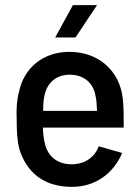

<svg xmlns="http://www.w3.org/2000/svg" viewBox="-20 -720 546 748"><path d="M261 8C349 8 421 -42 456 -124L365 -150C348 -107 312 -81 261 -80C203 -79 166 -112 155 -160C151 -175 148 -197 147 -223H462C462 -272 462 -307 458 -339C445 -444 365 -518 250 -518C149 -518 73 -456 54 -362C46 -333 43 -296 45 -255C45 -208 47 -170 56 -137C85 -48 150 8 261 8ZM148 -288C148 -312 150 -332 153 -347C163 -396 197 -429 252 -429C307 -429 344 -396 352 -347C356 -332 357 -310 358 -288ZM195 -574H274L358 -700H264Z"/></svg>

Font: Vanilla Cream DemiBold
Style: Regular
Weight: 600
Designer: Jeremy Tribby, Jinavaṁso
Foundry: Tribby Type
Version: Version 1.422;Glyphs 3.1.2 (3151)